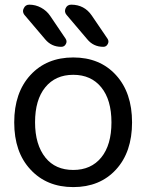

<svg xmlns="http://www.w3.org/2000/svg" viewBox="-20 -800 610 810"><path d="M171.9 -134.8Q213.9 -83 289.1 -83Q364.3 -83 407.2 -135.7Q450.2 -188.5 450.2 -283.7Q450.2 -378.9 407.2 -431.6Q364.3 -484.4 289.1 -484.4Q213.9 -484.4 170.9 -431.6Q127.9 -378.9 127.9 -284.2Q127.9 -189.5 171.9 -134.8ZM108.4 -85Q40 -158.2 40 -283.7Q40 -409.2 108.4 -483.4Q176.8 -557.6 289.1 -557.6Q401.4 -557.6 469.2 -483.4Q537.1 -409.2 537.1 -283.7Q537.1 -158.2 469.2 -84.5Q401.4 -10.7 289.1 -10.7Q176.8 -10.7 108.4 -85ZM416 -602.5Q374 -602.5 347.7 -634.8L260.7 -737.3Q250 -750 256.8 -765.1Q263.7 -780.3 280.3 -780.3Q335.9 -780.3 367.2 -734.4L433.6 -636.7Q437.5 -630.9 437.5 -625Q437.5 -619.1 434.6 -614.3Q428.7 -602.5 416 -602.5ZM238.3 -602.5Q197.3 -602.5 170.9 -633.8L83 -737.3Q77.1 -745.1 77.1 -753.9Q77.1 -758.8 80.1 -764.6Q86.9 -780.3 103.5 -780.3Q129.9 -780.3 153.3 -767.6Q176.8 -754.9 191.4 -733.4L256.8 -636.7Q260.7 -630.9 260.7 -625Q260.7 -619.1 257.8 -614.3Q252 -602.5 238.3 -602.5Z"/></svg>

Font: Gen Jyuu GothicX Regular
Style: Regular
Weight: 400
Designer: [Source Han Sans]
Ryoko NISHIZUKA  (kana & ideographs); Paul D. Hunt (Latin, Greek & Cyrillic); Wenlong ZHANG  (bopomofo
Version: Version 1.002.20150607